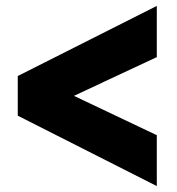

<svg xmlns="http://www.w3.org/2000/svg" viewBox="-20 -649 597 649"><path d="M510 -20V-192L230 -325L510 -456V-629L40 -392V-258Z"/></svg>

Font: Fixel Display Black
Style: Regular
Weight: 900
Designer: AlfaBravo + MacPaw
Foundry: Kyrylo Tkachov, Marchela Mozhyna, Serhii Makarenko, Maria Weinstein, Zakhar Kryvoshyya
Version: Version 1.211